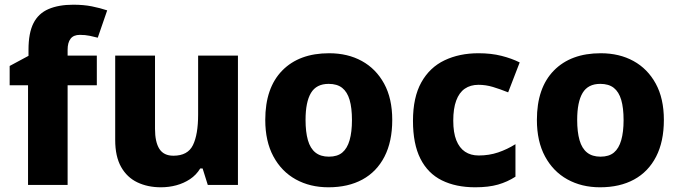

<svg xmlns="http://www.w3.org/2000/svg" viewBox="-20 -785 2882 815"><path d="M391 -423H267V0H99V-423H21V-505L101 -548V-574Q101 -645 122 -686.5Q143 -728 186 -746.5Q229 -765 291 -765Q335 -765 370 -758Q405 -751 435 -741L395 -625Q380 -629 361 -633Q342 -637 319 -637Q292 -637 279.5 -620.5Q267 -604 267 -574V-549H391Z M990 -549V0H862L840 -70H830Q813 -42 786.5 -24.5Q760 -7 728.5 1.5Q697 10 663 10Q607 10 563 -11Q519 -32 494 -76.5Q469 -121 469 -191V-549H638V-238Q638 -182 656.5 -153Q675 -124 716 -124Q777 -124 799 -169Q821 -214 821 -299V-549Z M1645 -276Q1645 -184 1612 -120Q1579 -56 1518.5 -23Q1458 10 1374 10Q1296 10 1235.5 -23.5Q1175 -57 1140.5 -121Q1106 -185 1106 -276Q1106 -412 1178 -485.5Q1250 -559 1377 -559Q1456 -559 1516 -526Q1576 -493 1610.5 -430Q1645 -367 1645 -276ZM1277 -276Q1277 -225 1287 -190Q1297 -155 1319 -137.5Q1341 -120 1376 -120Q1412 -120 1433 -137.5Q1454 -155 1464 -190Q1474 -225 1474 -275Q1474 -327 1464 -361Q1454 -395 1432.5 -412Q1411 -429 1375 -429Q1323 -429 1300 -390.5Q1277 -352 1277 -276Z M1997 10Q1915 10 1855.5 -19.5Q1796 -49 1764.5 -111.5Q1733 -174 1733 -272Q1733 -372 1768.5 -435.5Q1804 -499 1867 -529Q1930 -559 2011 -559Q2065 -559 2108.5 -548Q2152 -537 2186 -520L2137 -393Q2102 -407 2072 -416Q2042 -425 2011 -425Q1977 -425 1953 -408.5Q1929 -392 1916.5 -358Q1904 -324 1904 -273Q1904 -222 1917 -189.5Q1930 -157 1954 -141Q1978 -125 2012 -125Q2056 -125 2094.5 -138Q2133 -151 2168 -173V-35Q2134 -13 2094 -1.5Q2054 10 1997 10Z M2798 -276Q2798 -184 2765 -120Q2732 -56 2671.5 -23Q2611 10 2527 10Q2449 10 2388.5 -23.5Q2328 -57 2293.5 -121Q2259 -185 2259 -276Q2259 -412 2331 -485.5Q2403 -559 2530 -559Q2609 -559 2669 -526Q2729 -493 2763.5 -430Q2798 -367 2798 -276ZM2430 -276Q2430 -225 2440 -190Q2450 -155 2472 -137.5Q2494 -120 2529 -120Q2565 -120 2586 -137.5Q2607 -155 2617 -190Q2627 -225 2627 -275Q2627 -327 2617 -361Q2607 -395 2585.5 -412Q2564 -429 2528 -429Q2476 -429 2453 -390.5Q2430 -352 2430 -276Z"/></svg>

Font: Noto Sans Cham ExtraBold
Style: Regular
Weight: 800
Version: Version 2.002